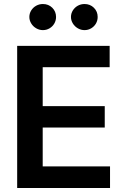

<svg xmlns="http://www.w3.org/2000/svg" viewBox="-20 -935 622 955"><path d="M65.4 -707H525.4V-600.6H192.4V-407.2H501V-300.8H192.4V-107.4H527.3V0H65.4ZM126 -850.6Q126 -868.2 135.3 -883.1Q144.5 -897.9 159.9 -906.5Q175.3 -915 193.4 -915Q221.2 -915 240 -896.5Q258.8 -877.9 258.8 -850.6Q258.8 -833 250.2 -818.1Q241.7 -803.2 226.6 -794.2Q211.4 -785.2 193.4 -785.2Q175.8 -785.2 160.2 -794.2Q144.5 -803.2 135.3 -818.4Q126 -833.5 126 -850.6ZM333 -850.6Q333 -868.2 342.3 -883.1Q351.6 -897.9 366.9 -906.5Q382.3 -915 400.4 -915Q428.2 -915 447 -896.5Q465.8 -877.9 465.8 -850.6Q465.8 -833 457.3 -818.1Q448.7 -803.2 433.6 -794.2Q418.5 -785.2 400.4 -785.2Q382.8 -785.2 367.2 -794.2Q351.6 -803.2 342.3 -818.4Q333 -833.5 333 -850.6Z"/></svg>

Font: Pretendard Std SemiBold
Style: Regular
Weight: 600
Designer: Base glyphs from Inter by Rasmus Andersson; Hangeul glyphs from Noto Sans CJK(Source Han Sans) by Jang Soo-young and Kan
Foundry: Kil Hyung-jin
Version: Version 1.309